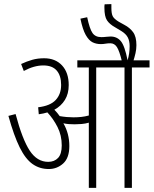

<svg xmlns="http://www.w3.org/2000/svg" viewBox="-20 -916 749 936"><path d="M318 -204Q318 -146 288 -119Q258 -92 218 -92Q173 -92 138.5 -116.5Q104 -141 76 -197.5Q48 -254 21 -351L56 -360Q89 -236 125 -181.5Q161 -127 215 -127Q245 -127 263 -146Q281 -165 281 -207Q281 -256 260.5 -296.5Q240 -337 211 -368Q192 -362 169 -359L166 -393Q225 -400 251.5 -428.5Q278 -457 278 -502Q278 -547 256.5 -572Q235 -597 191 -597Q146 -597 96 -570L83 -604Q111 -617 137.5 -624.5Q164 -632 195 -632Q250 -632 282.5 -597Q315 -562 315 -501Q315 -459 296.5 -429Q278 -399 245 -381Q260 -366 271 -350Q288 -347 305 -345.5Q322 -344 338 -344Q358 -344 376.5 -346Q395 -348 413 -353V-587H357V-622H709V-587H623V0H587V-587H449V0H413V-318Q396 -313 378 -311.5Q360 -310 344 -310Q330 -310 316 -311Q302 -312 289 -315Q318 -265 318 -204ZM575 -615Q562 -668 550 -686.5Q538 -705 518 -705Q505 -705 494 -703Q483 -701 472 -701Q449 -701 431 -710Q413 -719 398 -745.5Q383 -772 372 -825L405 -832Q417 -775 431 -755Q445 -735 474 -735Q486 -735 497.5 -736.5Q509 -738 519 -738Q550 -738 569 -715.5Q588 -693 602 -622Q612 -655 612 -691Q612 -716 603 -733.5Q594 -751 571 -765L541 -783Q514 -798 501.5 -817Q489 -836 489 -878Q489 -882 489 -886.5Q489 -891 490 -895L523 -896Q523 -892 523 -887.5Q523 -883 523 -877Q523 -850 529.5 -837Q536 -824 559 -810L586 -795Q613 -781 629 -759Q645 -737 645 -696Q645 -676 640.5 -656.5Q636 -637 629 -615Z"/></svg>

Font: Noto Sans Devanagari ExtraCondensed ExtraLight
Style: Regular
Weight: 200
Width: 2
Designer: Jelle Bosma - Monotype Design Team
Foundry: Monotype Imaging Inc.
Version: Version 2.004; ttfautohint (v1.8.4.7-5d5b)